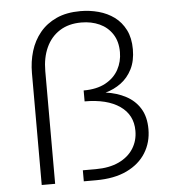

<svg xmlns="http://www.w3.org/2000/svg" viewBox="-53 -792 752 841"><g transform="rotate(-5 323.0 -372.0)"><path d="M335.5 0H281.5V-48.5H338.5Q398 -48.5 440 -68.2Q482 -88 504 -122.5Q526 -157 526 -201Q526 -271 470 -309.8Q414 -348.5 315.5 -348.5V-396.5Q373.5 -396.5 412 -417.5Q450.5 -438.5 469.5 -473.5Q488.5 -508.5 488.5 -550Q488.5 -597 467.5 -629.2Q446.5 -661.5 410.8 -677.8Q375 -694 331 -694Q275 -694 235.8 -669Q196.5 -644 176 -599.2Q155.5 -554.5 155.5 -495.5V0H96.5V-492Q96.5 -542.5 110.2 -588Q124 -633.5 152.8 -668.5Q181.5 -703.5 225.8 -723.8Q270 -744 331.5 -744Q372.5 -744 411 -733.5Q449.5 -723 479.8 -700.8Q510 -678.5 528 -643Q546 -607.5 546 -557.5Q546 -507 527.8 -470.8Q509.5 -434.5 478.8 -411.8Q448 -389 410.5 -379Q460.5 -372 499.5 -351.2Q538.5 -330.5 561 -294Q583.5 -257.5 583.5 -203Q583.5 -145 555 -99Q526.5 -53 471.2 -26.5Q416 0 335.5 0Z"/></g></svg>

Font: Argentum Novus Light
Style: Regular
Weight: 300
Designer: Julieta Ulanovsky (font) & Cristiano Sobral (main changes)
Foundry: Julieta Ulanovsky (font) & Cristiano Sobral (main changes)
Version: Version 3.00;November 27, 2020;FontCreator 13.0.0.2655 64-bi